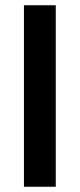

<svg xmlns="http://www.w3.org/2000/svg" viewBox="-20 -710 303 730"><path d="M71 0V-690H192V0Z"/></svg>

Font: Radio Canada Big Medium
Style: Regular
Weight: 500
Designer: Étienne Aubert Bonn
Foundry: Coppers and Brasses
Version: Version 1.001